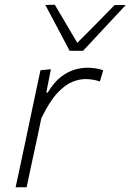

<svg xmlns="http://www.w3.org/2000/svg" viewBox="-20 -791 551 811"><path d="M46 0Q58 -56 69 -107.2Q80 -158.5 93 -220.5L103.5 -270Q113 -315.5 125.2 -373.5Q137.5 -431.5 151 -494.5L195 -498.5L175.5 -400H181.5Q208 -443.5 237.2 -466Q266.5 -488.5 295.2 -496.8Q324 -505 348.5 -505Q366.5 -505 384.8 -502Q403 -499 416 -494.5L402 -447Q383.5 -453 368.5 -455Q353.5 -457 339.5 -457Q316 -457 286.2 -445.5Q256.5 -434 223 -398.8Q189.5 -363.5 154.5 -291.5L139.5 -219.5Q126.5 -159 115.2 -107.2Q104 -55.5 92.5 0ZM274 -576.5Q248.5 -625 222.8 -673.5Q197 -722 171.5 -770L211.5 -771Q257.5 -692 306.5 -610Q346.5 -650 385.5 -689.5Q424.5 -729 464 -769.5H511Q465 -720 420.5 -672.5Q376 -625 331 -576.5Z"/></svg>

Font: Commissioner ExtraLight
Style: Italic
Weight: 200
Italic angle: -12°
Designer: Kostas Bartsokas
Foundry: Kostas Bartsokas
Version: Version 1.000; ttfautohint (v1.8.3)